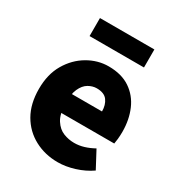

<svg xmlns="http://www.w3.org/2000/svg" viewBox="-168 -801 857 923"><g transform="rotate(30 260.5 -339.0)"><path d="M288 12Q217 12 159 -19Q101 -50 67.5 -108Q34 -166 34 -249Q34 -330 68 -388Q102 -446 156.5 -478Q211 -510 271 -510Q343 -510 390.5 -478Q438 -446 461.5 -391.5Q485 -337 485 -270Q485 -249 483 -230Q481 -211 479 -202H158L156 -306H351Q351 -342 333.5 -366Q316 -390 274 -390Q251 -390 228.5 -377Q206 -364 192 -333Q178 -302 180 -249Q181 -193 201 -162Q221 -131 250 -119.5Q279 -108 310 -108Q337 -108 363.5 -116Q390 -124 417 -139L467 -45Q428 -18 380 -3Q332 12 288 12ZM118 -590V-690H420V-590Z"/></g></svg>

Font: Mada ExtraBold
Style: Regular
Weight: 800
Designer: Khaled Hosny
Version: Version 1.5